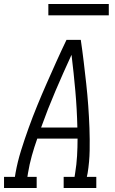

<svg xmlns="http://www.w3.org/2000/svg" viewBox="-50 -933 570 953"><path d="M-30 0V-55H24L27 -74Q37 -130 54.5 -186Q72 -242 92 -297.5Q112 -353 134.5 -408Q157 -463 181 -517.5Q205 -572 229.5 -626.5Q254 -681 280 -735H351Q359 -681 365.5 -626.5Q372 -572 378 -517.5Q384 -463 388 -408Q392 -353 394 -297.5Q396 -242 395 -186Q394 -130 385 -74L381 -55H428V0H266V-55H320L323 -74Q330 -116 332.5 -159Q335 -202 335 -245H135Q120 -203 108 -160Q96 -117 89 -74L86 -55H132V0ZM154 -300H334Q332 -391 324 -481Q316 -571 305 -661Q264 -572 225.5 -482Q187 -392 154 -300ZM190 -857V-913H490V-857Z"/></svg>

Font: Iosevka Curly Slab LtObl
Style: Regular
Weight: 300
Italic angle: -9°
Monospace: yes
Designer: Belleve Invis
Foundry: Belleve Invis
Version: Version 11.0.0; ttfautohint (v1.8.3)